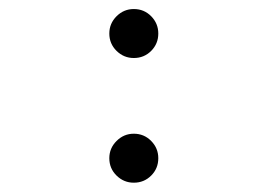

<svg xmlns="http://www.w3.org/2000/svg" viewBox="-20 -552 587 421"><path d="M327.1 -478.5Q327.1 -456.1 311.5 -440.4Q295.9 -424.8 273.4 -424.8Q251.5 -424.8 235.6 -440.4Q219.7 -456.1 219.7 -478.5Q219.7 -500.5 235.6 -516.4Q251.5 -532.2 273.4 -532.2Q295.9 -532.2 311.5 -516.4Q327.1 -500.5 327.1 -478.5ZM327.1 -205.1Q327.1 -182.6 311.5 -167Q295.9 -151.4 273.4 -151.4Q251.5 -151.4 235.6 -167Q219.7 -182.6 219.7 -205.1Q219.7 -227.1 235.6 -242.9Q251.5 -258.8 273.4 -258.8Q295.9 -258.8 311.5 -242.9Q327.1 -227.1 327.1 -205.1Z"/></svg>

Font: DatDot
Style: Regular
Weight: 400
Designer: GGBot
Version: 1.00